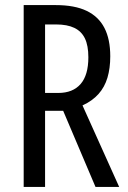

<svg xmlns="http://www.w3.org/2000/svg" viewBox="-20 -734 501 754"><path d="M199 -714Q273 -714 320 -691.5Q367 -669 390 -624.5Q413 -580 413 -513Q413 -466 402 -429Q391 -392 367 -365Q343 -338 304 -320L448 0H355L228 -299H157V0H73V-714ZM200 -638H157V-369H209Q266 -369 296.5 -404Q327 -439 327 -509Q327 -555 313.5 -583Q300 -611 272 -624.5Q244 -638 200 -638Z"/></svg>

Font: Noto Sans Arabic ExtraCondensed
Style: Regular
Weight: 400
Width: 2
Designer: Monotype Design Team, Nadine Chahine, Nizar Qandah and Khaled Hosny
Foundry: Monotype Imaging Inc.
Version: Version 2.012